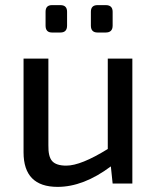

<svg xmlns="http://www.w3.org/2000/svg" viewBox="-20 -717 612 750"><path d="M216 -590H183Q158 -590 158 -617V-671Q158 -697 183 -697H216Q242 -697 242 -671V-617Q242 -590 216 -590ZM393 -590H361Q335 -590 335 -617V-671Q335 -697 361 -697H393Q420 -697 420 -671V-617Q420 -590 393 -590ZM497 -488V0H420L413 -67Q306 13 205 13Q72 13 72 -122V-488H169V-150Q168 -105 184 -87.5Q200 -70 239 -70Q296 -70 401 -135V-488Z"/></svg>

Font: Exo 2.0 Medium
Style: Regular
Weight: 500
Designer: Natanael Gama
Version: Version 1.001;PS 001.001;hotconv 1.0.70;makeotf.lib2.5.58329